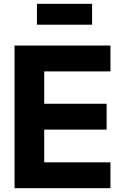

<svg xmlns="http://www.w3.org/2000/svg" viewBox="-20 -983 609 1003"><path d="M56 -745H557V-610H211V-441H537V-306H211V-135H557V0H56ZM173 -963H461V-854H173Z"/></svg>

Font: BLUETTI 2.0
Style: Bold
Weight: 700
Designer: Stijn de Vries
Foundry: tokotype
Version: Version 2.005;October 31, 2023;FontCreator 14.0.0.2814 64-bi